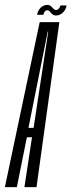

<svg xmlns="http://www.w3.org/2000/svg" viewBox="-60 -766 292 786"><path d="M-40 0H9L50 -204H71L40 0H89.5L183 -675.5H102.5ZM56.5 -242.5 135.5 -637H137.5L77.5 -242.5ZM168.5 -702.5Q178 -702.5 185.8 -706.2Q193.5 -710 199.2 -716.2Q205 -722.5 208.2 -729.5Q211.5 -736.5 212.5 -743.5H187Q186.5 -739.5 184 -735Q181.5 -730.5 177.5 -727.8Q173.5 -725 169.5 -725Q165.5 -725 161.5 -728Q157.5 -731 153.8 -735.5Q150 -740 145.5 -743Q141 -746 134 -746Q125.5 -746 117.8 -742.5Q110 -739 104.8 -732.8Q99.5 -726.5 96.2 -719.8Q93 -713 92 -705.5H117.5Q118.5 -709.5 120.5 -714.2Q122.5 -719 126.2 -721.5Q130 -724 135 -724Q139 -724 142 -720.8Q145 -717.5 149 -713Q153 -708.5 157.5 -705.5Q162 -702.5 168.5 -702.5Z"/></svg>

Font: Anybody UltraCondensed Light
Style: Italic
Weight: 300
Width: 1
Italic angle: -10°
Version: Version 1.113;gftools[0.9.25]